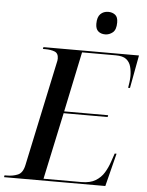

<svg xmlns="http://www.w3.org/2000/svg" viewBox="-82 -982 787 1031"><g transform="rotate(5 311.5 -466.5)"><path d="M-21 0 -19 -10H-6Q26 -10 52.5 -21Q79 -32 88 -75L207 -634Q211 -649 211 -659Q211 -688 190.5 -696Q170 -704 140 -704H127L129 -714H644L611 -536H601Q603 -546 605.5 -565.5Q608 -585 608 -599Q608 -627 601.5 -651Q595 -675 576.5 -689.5Q558 -704 520 -704H338L270 -380H507L505 -370H268L191 -10H396Q442 -10 471 -27.5Q500 -45 517 -73Q534 -101 545 -134L560 -178H570L525 0ZM453 -811Q430 -811 415.5 -823.5Q401 -836 401 -864Q401 -900 417.5 -916.5Q434 -933 460 -933Q481 -933 496.5 -921.5Q512 -910 512 -880Q512 -841 493.5 -826Q475 -811 453 -811Z"/></g></svg>

Font: Noto Serif Display Medium
Style: Italic
Weight: 500
Italic angle: -12°
Designer: Monotype Design Team
Foundry: Monotype Imaging Inc.
Version: Version 2.009